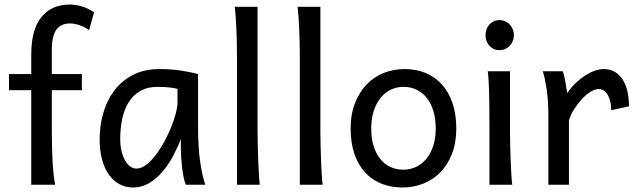

<svg xmlns="http://www.w3.org/2000/svg" viewBox="-20 -811 2787 843"><path d="M19.5 -485.8H117.2V-571.3Q117.2 -681.2 161.9 -736.1Q206.5 -791 285.6 -791Q314.5 -791 342.3 -782Q370.1 -772.9 393.1 -756.8L371.1 -678.7Q352.5 -692.4 329.8 -700.2Q307.1 -708 285.6 -708Q247.6 -708 227.5 -680.7Q207.5 -653.3 207.5 -590.8V-485.8H339.4V-415H207.5V-241.2Q207.5 -205.6 208.3 -170.7Q209 -135.7 210.7 -104.2Q212.4 -72.8 215.3 -45.9Q218.3 -19 222.2 0H117.2V-415H19.5Z M759.3 -420.9Q753.4 -422.4 746.1 -423.8Q738.8 -425.3 728.8 -426.5Q718.8 -427.7 705.3 -428.7Q691.9 -429.7 673.8 -429.7Q626 -429.7 594 -410.4Q562 -391.1 543 -359.1Q523.9 -327.1 515.9 -285.6Q507.8 -244.1 507.8 -200.2Q507.8 -171.9 513.4 -148.2Q519 -124.5 528.8 -107.2Q538.6 -89.8 551.3 -80.3Q564 -70.8 578.6 -70.8Q600.1 -70.8 621.8 -87.4Q643.6 -104 663.6 -130.1Q683.6 -156.2 701.2 -188.7Q718.8 -221.2 731.7 -253.2Q744.6 -285.2 752 -313.5Q759.3 -341.8 759.3 -358.9ZM795.9 0Q790.5 -11.7 786.4 -32.2Q782.2 -52.7 779.5 -75.9Q776.9 -99.1 775.4 -122.1Q773.9 -145 773.9 -161.1V-200.2Q759.3 -162.1 739 -124.3Q718.8 -86.4 692.6 -56.2Q666.5 -25.9 634.3 -6.8Q602.1 12.2 564 12.2Q533.2 12.2 506.3 -1.5Q479.5 -15.1 459.7 -42Q439.9 -68.8 428.7 -108.6Q417.5 -148.4 417.5 -200.2Q417.5 -258.3 433.1 -313.7Q448.7 -369.1 481 -412.4Q513.2 -455.6 563 -481.7Q612.8 -507.8 681.2 -507.8Q728.5 -507.8 770.5 -501.7Q812.5 -495.6 849.6 -485.8V-258.8Q849.6 -166.5 858.4 -103.8Q867.2 -41 881.3 0Z M1110.8 -231.9Q1110.8 -208.5 1111.6 -176.8Q1112.3 -145 1113.5 -112.3Q1114.7 -79.6 1116.5 -49.8Q1118.2 -20 1120.6 0H1020.5V-551.8Q1020.5 -623 1018.1 -680.9Q1015.6 -738.8 1010.7 -781.2H1110.8Z M1386.7 -231.9Q1386.7 -208.5 1387.5 -176.8Q1388.2 -145 1389.4 -112.3Q1390.6 -79.6 1392.3 -49.8Q1394 -20 1396.5 0H1296.4V-551.8Q1296.4 -623 1293.9 -680.9Q1291.5 -738.8 1286.6 -781.2H1386.7Z M1609.9 -246.6Q1609.9 -204.1 1620.1 -170.4Q1630.4 -136.7 1649.2 -113.5Q1668 -90.3 1693.8 -78.1Q1719.7 -65.9 1751.5 -65.9Q1780.8 -65.9 1806.6 -78.1Q1832.5 -90.3 1851.8 -113.5Q1871.1 -136.7 1882.1 -170.4Q1893.1 -204.1 1893.1 -246.6Q1893.1 -289.6 1882.8 -323.5Q1872.6 -357.4 1853.8 -381.1Q1835 -404.8 1808.8 -417.2Q1782.7 -429.7 1751.5 -429.7Q1721.7 -429.7 1695.8 -417.2Q1669.9 -404.8 1650.9 -381.1Q1631.8 -357.4 1620.8 -323.5Q1609.9 -289.6 1609.9 -246.6ZM1519.5 -246.6Q1519.5 -309.6 1538.6 -358.2Q1557.6 -406.7 1589.8 -440.2Q1622.1 -473.6 1665 -490.7Q1708 -507.8 1756.3 -507.8Q1806.6 -507.8 1848.4 -490.7Q1890.1 -473.6 1920.2 -440.2Q1950.2 -406.7 1966.8 -358.2Q1983.4 -309.6 1983.4 -246.6Q1983.4 -183.6 1964.4 -135.3Q1945.3 -86.9 1913.1 -54.2Q1880.9 -21.5 1837.9 -4.6Q1794.9 12.2 1746.6 12.2Q1696.3 12.2 1654.5 -4.6Q1612.8 -21.5 1582.8 -54.2Q1552.7 -86.9 1536.1 -135.3Q1519.5 -183.6 1519.5 -246.6Z M2111.8 -656.7Q2111.8 -670.4 2116.2 -682.4Q2120.6 -694.3 2128.7 -703.4Q2136.7 -712.4 2147.9 -717.5Q2159.2 -722.7 2172.9 -722.7Q2186.5 -722.7 2198.2 -717.5Q2210 -712.4 2218.3 -703.4Q2226.6 -694.3 2231.4 -682.4Q2236.3 -670.4 2236.3 -656.7Q2236.3 -643.1 2231.4 -631.1Q2226.6 -619.1 2218.3 -610.1Q2210 -601.1 2198.2 -595.9Q2186.5 -590.8 2172.9 -590.8Q2159.2 -590.8 2147.9 -595.9Q2136.7 -601.1 2128.7 -610.1Q2120.6 -619.1 2116.2 -631.1Q2111.8 -643.1 2111.8 -656.7ZM2219.2 -231.9Q2219.2 -208.5 2220 -176.5Q2220.7 -144.5 2221.9 -111.8Q2223.1 -79.1 2224.9 -49.3Q2226.6 -19.5 2229 0H2128.9V-258.8Q2128.9 -294.4 2128.7 -329.1Q2128.4 -363.8 2127.7 -394.8Q2127 -425.8 2125.5 -452.4Q2124 -479 2121.6 -498H2219.2Z M2387.7 0V-300.3Q2387.7 -372.6 2379.6 -422.6Q2371.6 -472.7 2363.3 -498H2451.2Q2454.1 -490.2 2457 -477.8Q2460 -465.3 2462.4 -451.7Q2464.8 -438 2466.8 -424.8L2470.7 -402.8Q2488.3 -428.2 2509 -447.8Q2529.8 -467.3 2551 -480.7Q2572.3 -494.1 2592.5 -501Q2612.8 -507.8 2629.4 -507.8Q2660.2 -507.8 2681.4 -494.4Q2702.6 -481 2716.1 -458.3Q2729.5 -435.5 2735.6 -406Q2741.7 -376.5 2741.7 -344.2L2663.6 -327.1Q2663.6 -345.2 2660.2 -362.1Q2656.7 -378.9 2649.9 -391.8Q2643.1 -404.8 2632.6 -412.4Q2622.1 -419.9 2607.4 -419.9Q2591.8 -419.9 2572.8 -408Q2553.7 -396 2535.4 -376.5Q2517.1 -356.9 2501.5 -332.5Q2485.8 -308.1 2478 -283.2V0Z"/></svg>

Font: Andika Am
Style: Regular
Weight: 400
Designer: Victor Gaultney, Annie Olsen, Julie Remington, Don Collingsworth, Eric Hays, Becca Hirsbrunner
Foundry: SIL International
Version: Version 5.000